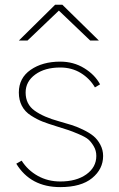

<svg xmlns="http://www.w3.org/2000/svg" viewBox="-20 -763 498 801"><path d="M47.9 -80.1 70.3 -92.8Q95.7 -52.7 137.7 -29.3Q179.7 -5.9 231.4 -5.9Q298.8 -5.9 340.3 -35.6Q381.8 -65.4 381.8 -112.3Q381.8 -134.8 371.1 -152.8Q360.4 -170.9 348.6 -181.2Q336.9 -191.4 308.1 -203.6Q279.3 -215.8 265.6 -220.2Q252 -224.6 214.8 -236.3Q179.7 -247.1 157.2 -255.9Q134.8 -264.6 109.4 -280.8Q84 -296.9 71.3 -321.3Q58.6 -345.7 58.6 -377Q58.6 -437.5 107.9 -471.7Q157.2 -505.9 231.4 -505.9Q287.1 -505.9 331.5 -478.5Q376 -451.2 397.5 -411.1L376 -398.4Q354.5 -435.5 316.9 -458.5Q279.3 -481.4 231.4 -481.4Q167 -481.4 127 -452.1Q86.9 -422.9 86.9 -377Q86.9 -328.1 124.5 -301.3Q162.1 -274.4 226.6 -256.8Q256.8 -248 277.8 -241.7Q298.8 -235.4 326.2 -222.2Q353.5 -209 370.1 -195.3Q386.7 -181.6 398.4 -159.7Q410.2 -137.7 410.2 -112.3Q410.2 -57.6 364.3 -20Q318.4 17.6 231.4 17.6Q107.4 17.6 47.9 -80.1ZM58.6 -593.8 210 -743.2H240.2L392.6 -593.8H356.4L225.6 -718.8L94.7 -593.8Z"/></svg>

Font: Gothic A1 Thin
Style: Regular
Weight: 250
Designer: HanYang I&C Co.,Ltd.
Foundry: HanYang I&C Co.,Ltd.
Version: Version 2.50